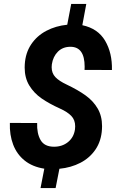

<svg xmlns="http://www.w3.org/2000/svg" viewBox="-20 -844 597 969"><path d="M279.8 7.8 260.7 105H184.6L203.6 7.3Q144 -2 104.5 -33.7Q64.9 -65.4 46.4 -114.3Q27.8 -163.1 29.8 -223.6L167.5 -223.1Q165.5 -170.9 184.8 -137.2Q204.1 -103.5 252.9 -103.5Q294.4 -103.5 323.5 -127.2Q352.5 -150.9 358.4 -190.9Q359.4 -196.3 359.4 -206.5Q359.4 -238.8 339.8 -259Q320.3 -279.3 283.2 -295.9Q228 -320.8 189.7 -347.4Q151.4 -374 127.9 -412.4Q104.5 -450.7 104.5 -503.4Q104.5 -513.2 105 -518.6Q108.4 -577.1 137.5 -620.4Q166.5 -663.6 213.9 -688.5Q261.2 -713.4 319.3 -719.2L339.4 -824.2H415.5L395.5 -716.8Q474.1 -700.2 510.5 -638.4Q546.9 -576.7 544.9 -490.7L406.7 -491.2Q407.2 -496.6 407.2 -507.3Q407.2 -607.9 335.4 -607.9Q296.9 -607.9 272.2 -583.3Q247.6 -558.6 241.7 -519.5Q240.7 -508.8 240.7 -504.9Q240.7 -474.6 259.5 -454.8Q278.3 -435.1 315.9 -417.5Q373.5 -390.1 412.1 -362.3Q450.7 -334.5 472.9 -296.4Q495.1 -258.3 495.1 -207Q495.1 -196.8 494.6 -191.9Q491.2 -132.8 462.2 -89.8Q433.1 -46.9 386 -22.5Q338.9 2 279.8 7.8Z"/></svg>

Font: Mardoto
Style: Bold Italic
Weight: 700
Italic angle: -12°
Designer: Christian Robertson, Vahan Hovhannisyan
Foundry: Google
Version: Version 1.000